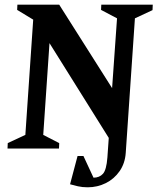

<svg xmlns="http://www.w3.org/2000/svg" viewBox="-20 -632 670 817"><path d="M12 0 13 -23.1 87.9 -58 121.3 -548.4 53 -589.9 54 -612H232L457 -257L478 -554L410 -589.9L411 -612H630L629 -588.9L554.1 -554L515.1 18Q512.1 63 489 96.2Q465.9 129.5 430.2 147.2Q394.5 165 353 165Q330.2 165 311.1 160.6Q291.9 156.1 278.1 152.1L310 31.9H335.1L377.9 124.1Q403.1 124 418.1 107.5Q433 91 437 37.9L442.8 -45.2L190.6 -448.5L164 -58L232 -23L231 0Z"/></svg>

Font: Ancizar Serif Light
Style: Italic
Weight: 300
Italic angle: -4°
Designer: Cesar Puertas, Viviana Monsalve, Julian Moncada, Julian Prieto, Jose Castro, Felipe Aragon, Mariel Hernandez, Sara Alarc
Version: Version 8.100